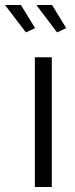

<svg xmlns="http://www.w3.org/2000/svg" viewBox="-65 -751 303 771"><path d="M75 0V-521H143V0ZM81 -731H144L201 -638L164 -621ZM-45 -731H19L76 -638L39 -621Z"/></svg>

Font: Raleway Thin
Style: Regular
Weight: 400
Version: Version 4.026